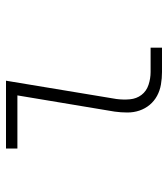

<svg xmlns="http://www.w3.org/2000/svg" viewBox="20 -580 560 640"><g transform="rotate(-90 300.0 -260.0)"><path d="M380 0Q359 0 338.5 -3.5Q318 -7 300.5 -16.5Q283 -26 270.5 -41Q258 -56 251.5 -75Q245 -94 245 -115.5Q245 -137 248 -158L302 -482H125V-520H351L290 -152Q287 -129 289 -107Q291 -85 303.5 -68.5Q316 -52 337 -45Q358 -38 380 -38H461V0Z"/></g></svg>

Font: Iosevka SS04 XLt Ex
Style: Italic
Weight: 200
Width: 7
Italic angle: -9°
Monospace: yes
Designer: Belleve Invis
Foundry: Belleve Invis
Version: Version 19.0.0; ttfautohint (v1.8.4)